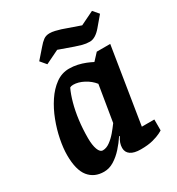

<svg xmlns="http://www.w3.org/2000/svg" viewBox="-173 -820 868 942"><g transform="rotate(-30 261.0 -349.5)"><path d="M142.3 11.4Q87.3 11.4 56.1 -27.2Q24.9 -65.8 24.9 -150Q24.9 -188.8 34.4 -236.8Q43.8 -284.9 62.3 -333.4Q80.8 -381.9 107.7 -422.5Q134.6 -463.1 169 -488Q203.5 -513 244.8 -513Q269 -513 291.7 -508Q314.3 -502.9 334.2 -495Q354 -487.1 369.4 -478.9L404.8 -517H481L412.3 -87.7H483V-26.2Q481 -24.2 465.4 -16.3Q449.8 -8.4 422.2 -1Q394.5 6.4 353.3 6.4Q315.1 6.4 295.7 -7.2Q276.3 -20.7 276.3 -45.2Q276.3 -59.6 281.2 -73.5Q286.1 -87.4 295.7 -101.6L292.7 -103.6Q274 -75.1 250.1 -48.6Q226.2 -22.1 199 -5.4Q171.8 11.4 142.3 11.4ZM189.3 -82.7Q209.4 -82.7 229.5 -97.3Q249.7 -111.8 267.6 -132.9Q285.4 -154 299.4 -173.4L332.8 -376.5Q313.3 -401.5 282.3 -418Q251.3 -434.4 222.7 -434.4Q216.1 -434.4 211.8 -433.2Q207.4 -431.9 204 -429.8Q189.9 -400.3 178.7 -359.4Q167.5 -318.6 161.4 -271Q155.3 -223.4 155.3 -171Q155.3 -131.4 164.3 -107Q173.2 -82.7 189.3 -82.7ZM401 -576.2Q379.4 -576.2 359.5 -581.7Q339.7 -587.2 323.1 -593L241 -622.1L164.1 -584.7L136.7 -617.2L183.9 -671.2Q200 -690.6 214.3 -700.9Q228.5 -711.2 248.8 -711.2Q262.9 -711.2 278 -707.6Q293.1 -704.1 309.1 -699.1L407.6 -664.7L484.5 -702.1L511.7 -670.3L464.8 -614.8Q448.6 -595.7 432.3 -585.9Q416 -576.2 401 -576.2Z"/></g></svg>

Font: Faustina Light
Style: Italic
Weight: 300
Italic angle: -8°
Designer: Alfonso Garcia
Foundry: http://www.omnibus-type.com
Version: Version 1.200